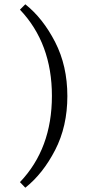

<svg xmlns="http://www.w3.org/2000/svg" viewBox="-20 -730 422 895"><path d="M222 -283Q222 -528 73 -685L98 -710Q180 -645 237 -534Q294 -423 294 -282Q294 -141 237 -30.5Q180 80 98 145L73 119Q222 -37 222 -283Z"/></svg>

Font: Caladea
Style: Regular
Weight: 400
Designer: Carolina Giovagnoli and Andres Torresi
Foundry: Carolina Giovagnoli & Andres Torresi
Version: Version 1.001